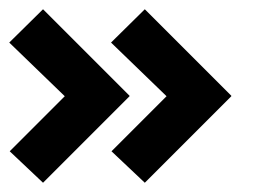

<svg xmlns="http://www.w3.org/2000/svg" viewBox="-20 -475 559 415"><path d="M293 -80 480 -267V-268L293 -455L220 -383L340 -267L221 -148ZM73 -80 260 -267V-268L73 -455L0 -383L120 -267L1 -148Z"/></svg>

Font: Advent Pro
Style: Bold
Weight: 700
Designer: Andreas Kalpakidis
Foundry: Andreas Kalpakidis
Version: Version 2.002 2008